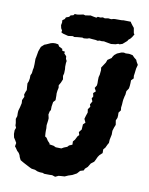

<svg xmlns="http://www.w3.org/2000/svg" viewBox="-95 -920 787 1012"><g transform="rotate(10 299.0 -414.5)"><path d="M271.2 23.2 254 17.6 241.4 18.2 211.6 17.8 203.4 14.4 187.4 13.8 173.6 11.2 160.6 5.4 141.6 2.8 131.2 -2 114.2 -10.8 103.4 -16.4 90.8 -23.2 77 -31.4 69.6 -46.2 66.4 -56.8 60.2 -67.4 50.4 -76.8 40.8 -91 35 -98 38.2 -116.6 32 -127.4 22 -143 18.2 -161.6 18.4 -182 23.6 -195 18.2 -207 17.8 -219.4 14 -241.4 19.2 -257.2 18.8 -274.2 19.6 -286 25.2 -305.2 30.4 -328.2 29.4 -344.6 38.2 -364 35 -375.2 39.6 -389.6 44.6 -400.8 43.4 -415.4 42 -436.2 47 -448.4 49.8 -463.8 50 -480.6 55.8 -493.4 57.8 -512.6 60.2 -522.8 61.2 -542.8V-552.8V-571.2L63.2 -579.6L69 -613L74.2 -627.2L78.4 -638.2L94.2 -652.4L103.4 -655.8L126.4 -666.2L137.8 -669L150.2 -669.6L166.2 -667.2L172.8 -656.4L191 -647.4L193.2 -637.4L208 -634.8L205.4 -626.4L218.4 -612.2L219.6 -598.6L225 -588.2L223.2 -576.8L222.6 -557.6L224 -544L223.4 -522.2L219.8 -507.8L222.8 -489.8L215 -470.8L206 -455L207.8 -442L204.4 -426.6L202.6 -411.4L203.2 -398.8V-374.8L192.4 -362.8L188.4 -338.2L188.2 -319.2L183.2 -311.6L179.4 -294.2L184 -274.8L183.4 -263.8L179.8 -236.6L181.2 -220.4L180.8 -207.4L181 -195.8L182.4 -177L190.6 -171.8L200.6 -156.4L211.8 -145V-140L235.2 -136.2L247.2 -130.4L277.4 -129.6L290 -136.8L306.8 -143.4L314.6 -152L331.6 -159.2L331 -176.6L340.2 -187.4L350.4 -207.4L358.2 -215.2L353.4 -230.8L365.8 -246.2L367.6 -274.2L379 -285.2L370.2 -304.4L374.8 -320.8L381.4 -340L379 -357.4L389.6 -372L385.8 -384.4L395.6 -402L389.2 -416.8L395.6 -428.6L391.8 -446L404.4 -457.4L395.2 -474.2L404.4 -489.2L405.6 -502L405.2 -516.2L405.8 -534.2L409.4 -547.6L411.8 -573L410 -585.6L418.6 -598.8L430.2 -616.4L435.4 -631.2L456.2 -645.2L458.2 -650.6L466.2 -662.6L479.4 -673.2L502 -682.6L514.8 -684.2L524.4 -681.8L542.4 -682.6L562.2 -678.8L572.2 -668.4L585 -658.2L589.2 -648.2L598 -633.2L592.6 -613L589.4 -586.6L587.4 -572.4L589 -559.2L576.8 -546.8L576.6 -532L575.6 -517L573.4 -503L562.6 -486.4L560.8 -466.8L558.2 -458.4L554.2 -439.2L553.2 -429.4L552.2 -411.8L550.2 -396.6L551.8 -381.8L541.4 -367.8L541.8 -352L540.8 -339.6L534.4 -325.2L538.2 -301.6L532.4 -287.4L526.4 -268V-247.6L523.2 -232.6L520.4 -219.4L519.4 -201.6L513.4 -191.4L505.4 -174.2L495.8 -163L496 -143.2L481.4 -129.8L474 -119L465.2 -100L460.2 -90.6L444 -78.2L431.6 -57.8L418.4 -46.2L413.8 -35.8L395.8 -30.4L381.2 -14L359 -2L343.4 3.2L339.6 4.2L320.2 12.8L300.8 14L287.6 15.4ZM209.6 -719.8 181 -727.2 171.4 -732.2 173.2 -742.4 166.6 -753.4 163.2 -769.2 166 -783.6 165.2 -796 176.8 -804.2 181.4 -814 197.6 -819.8 203.8 -828.6 218 -832 224.2 -839.6 236.8 -839 247.6 -840.4 269.8 -845 280.4 -842 307.6 -846.6 324 -843 339.6 -840.4 346.4 -846.2 360.2 -844.8 373.2 -847.8 384.2 -844.6 402.4 -847.8 417.8 -846 430.8 -849.6 438.6 -850.2H473L481.4 -851.6L521.6 -850.8L526 -843.6L536 -830.4L543.4 -821.6L548.2 -794L552.6 -788.2L543.2 -772.6L535.8 -763.2L525.2 -754.4L522 -748L499.2 -728.2L484.2 -723.2L477 -724.8L464 -720L439.8 -717.2L410.6 -722.4L400.8 -724.4L389 -723.2L377.2 -724.4L367.2 -721.6L357.2 -724L335.2 -725.6L321.2 -727L310.8 -723.4L293 -721.6L285.8 -724.2L260.4 -722.2L242.4 -719.8L234.6 -723Z"/></g></svg>

Font: Winky Rough
Style: Italic
Weight: 400
Italic angle: -8.97852°
Designer: Simon Atzbach
Foundry: typofactur
Version: Version 1.206